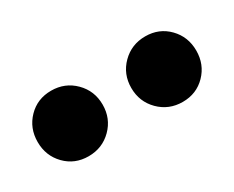

<svg xmlns="http://www.w3.org/2000/svg" viewBox="-38 -790 396 325"><g transform="rotate(-30 160.0 -627.0)"><path d="M252 -563Q225 -563 206.5 -581.5Q188 -600 188 -627Q188 -654 206.5 -672.5Q225 -691 252 -691Q279 -691 297 -672.5Q315 -654 315 -627Q315 -600 297 -581.5Q279 -563 252 -563ZM68 -563Q41 -563 23 -581.5Q5 -600 5 -627Q5 -654 23 -672.5Q41 -691 68 -691Q95 -691 113.5 -672.5Q132 -654 132 -627Q132 -600 113.5 -581.5Q95 -563 68 -563Z"/></g></svg>

Font: DM Sans 9pt 36pt
Style: Bold
Weight: 700
Version: Version 4.004;gftools[0.9.30]